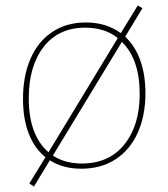

<svg xmlns="http://www.w3.org/2000/svg" viewBox="-20 -610 614 701"><path d="M437 -476Q473 -443 492 -390Q511 -337 511 -270Q511 -188 483 -125.5Q455 -63 402 -28.5Q349 6 277 6Q209 6 162 -25L104 71L87 60L146 -36Q106 -68 85 -122Q64 -176 64 -249Q64 -333 91.5 -396Q119 -459 171 -493.5Q223 -528 293 -528Q368 -528 421 -489L483 -590L500 -580ZM157 -54 410 -471Q363 -509 291 -509Q194 -509 139.5 -439Q85 -369 85 -251Q85 -117 157 -54ZM490 -267Q490 -394 425 -457L173 -42Q217 -13 279 -13Q378 -13 434 -82.5Q490 -152 490 -267Z"/></svg>

Font: Bitter Pro Thin
Style: Regular
Weight: 250
Designer: Sol Matas, and Bitter project Authors
Foundry: Sol Matas
Version: Version 1.010